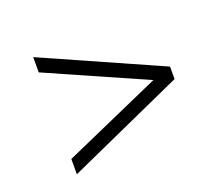

<svg xmlns="http://www.w3.org/2000/svg" viewBox="-75 -656 658 579"><g transform="rotate(-20 254.0 -366.5)"><path d="M82 -227 396 -366 79 -506V-555L457 -387V-347L82 -178Z"/></g></svg>

Font: Encode Sans Wide
Style: ExtraLight
Weight: 200
Designer: Pablo Impallari, Andres Torresi
Foundry: Pablo Impallari, Andres Torresi
Version: Version 1.000; ttfautohint (v1.00) -l 8 -r 50 -G 200 -x 14 -